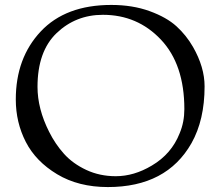

<svg xmlns="http://www.w3.org/2000/svg" viewBox="-20 -742 893 778"><path d="M44 -339C44 -277 57.5 -219.7 84.5 -167C111.5 -114.3 153.8 -70.7 211.5 -36C269.2 -1.3 337.7 16 417 16C575.7 16 688.7 -43.3 756 -162C791.3 -224.7 809 -301.3 809 -392C809 -444 793.3 -497.3 762 -552C744 -583.3 721.7 -611.2 695 -635.5C668.3 -659.8 632 -680.3 586 -697C540 -713.7 488.3 -722 431 -722C307.7 -722 212.3 -686.2 145 -614.5C77.7 -542.8 44 -451 44 -339ZM132 -390C132 -486 157.8 -558.7 209.5 -608C261.2 -657.3 323.7 -682 397 -682C490.3 -682 568.7 -648.5 632 -581.5C695.3 -514.5 727 -420.7 727 -300C727 -264.7 720.7 -232 708 -202C686 -146 648.3 -102.3 595 -71C547 -42.3 498.3 -28 449 -28C405.7 -28 365.8 -36.5 329.5 -53.5C293.2 -70.5 263.2 -92.2 239.5 -118.5C215.8 -144.8 195.7 -174.7 179 -208C147.7 -270 132 -330.7 132 -390Z"/></svg>

Font: Sorts Mill Goudy
Style: Regular
Weight: 400
Version: Version 003.101